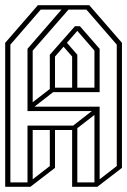

<svg xmlns="http://www.w3.org/2000/svg" viewBox="-20 -720 490 740"><path d="M0 0V-556H1L126 -700H324L450 -555V-73L355 0H258V-219H192V-73L97 0ZM86 -292V-532L217 -683H137L20 -548V-17H86V-236H262L334 -292ZM106 -525V-326L172 -377V-509L269 -619H288L364 -532V-365H185L113 -309H364V-29L430 -80V-548L313 -683H244ZM344 -525 278 -601 238 -555 278 -509V-382H344ZM192 -502V-382H258V-502L225 -540ZM278 -17H344V-277L278 -226ZM106 -219V-29L172 -80V-219Z"/></svg>

Font: Imposible
Style: Regular
Weight: 400
Designer: Rodrigo Fuenzalida
Foundry: fragTYPE
Version: Version 1.000